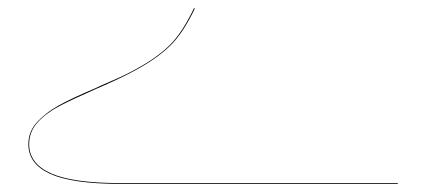

<svg xmlns="http://www.w3.org/2000/svg" viewBox="-20 -454 1042 474"><path d="M50 -98Q50 -129 71.5 -152.5Q93 -176 125.5 -194Q158 -212 215 -236Q227 -242 258.5 -255.5Q290 -269 315 -283Q367 -311 398.5 -342Q430 -373 459 -434L461 -433Q432 -372 399.5 -340.5Q367 -309 315 -281Q281 -262 216 -234Q159 -209 126.5 -192Q94 -175 73 -152Q52 -129 52 -98Q52 -50 106 -26Q160 -2 278 -2H962V0H278Q159 0 104.5 -24.5Q50 -49 50 -98Z"/></svg>

Font: FiraGO Two
Style: Regular
Weight: 100
Designer: bBox Type
Foundry: bBox Type GmbH
Version: Version 1.001